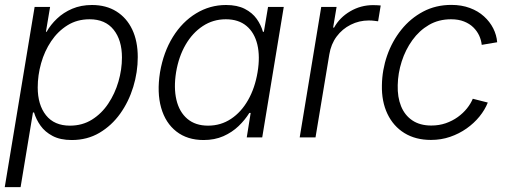

<svg xmlns="http://www.w3.org/2000/svg" viewBox="-21 -564 2088 788"><path d="M-1.5 204.1 121.1 -535.6H184.6L167.5 -433.6H170.4Q186.5 -462.4 212.9 -487.5Q239.3 -512.7 275.4 -528.1Q311.5 -543.5 356.4 -543.5Q414.6 -543.5 456.8 -517.1Q499 -490.7 521.7 -442.9Q544.4 -395 544.4 -329.6Q544.4 -268.1 525.9 -207.3Q507.3 -146.5 472.2 -97.4Q437 -48.3 387 -18.8Q336.9 10.7 273.4 10.7Q226.6 10.7 195.1 -5.9Q163.6 -22.5 145.3 -48.3Q127 -74.2 118.7 -102.5H114.3L63.5 204.1ZM266.1 -48.3Q316.9 -48.3 356.4 -73Q396 -97.7 423.3 -138.7Q450.7 -179.7 465.1 -229.2Q479.5 -278.8 479.5 -328.1Q479.5 -399.4 445.3 -442.1Q411.1 -484.9 346.7 -484.9Q295.4 -484.9 255.9 -460.2Q216.3 -435.5 189 -394.8Q161.6 -354 147.7 -304.4Q133.8 -254.9 133.8 -205.1Q133.8 -133.8 167.7 -91.1Q201.7 -48.3 266.1 -48.3Z M814.5 10.7Q748 10.7 703.1 -24.2Q658.2 -59.1 640.4 -121.6Q622.6 -184.1 635.7 -267.1Q649.9 -350.1 688.5 -412.4Q727.1 -474.6 783.7 -509Q840.3 -543.5 906.7 -543.5Q952.6 -543.5 983.6 -527.6Q1014.6 -511.7 1032.5 -486.6Q1050.3 -461.4 1058.1 -433.6H1062L1079.1 -535.6H1143.6L1055.2 0H991.7L1007.8 -100.6H1002.4Q984.9 -72.3 958.3 -46.6Q931.6 -21 895.8 -5.1Q859.9 10.7 814.5 10.7ZM833 -48.3Q885.3 -48.3 927.2 -76.2Q969.2 -104 997.3 -153.6Q1025.4 -203.1 1036.1 -267.6Q1046.9 -332 1035.2 -381.1Q1023.4 -430.2 990.7 -457.5Q958 -484.9 905.8 -484.9Q853.5 -484.9 811.3 -457Q769 -429.2 740.7 -380.4Q712.4 -331.5 701.7 -267.6Q691.4 -203.6 703.1 -154.1Q714.8 -104.5 747.8 -76.4Q780.8 -48.3 833 -48.3Z M1209 0 1297.4 -535.6H1360.4L1346.2 -450.7H1350.1Q1373 -492.2 1416.3 -517.6Q1459.5 -543 1510.3 -543Q1518.6 -543 1527.1 -542.5Q1535.6 -542 1541.5 -541.5L1530.8 -476.6Q1526.4 -477.1 1515.9 -478.5Q1505.4 -480 1492.7 -480Q1453.1 -480 1418.5 -462.6Q1383.8 -445.3 1360.6 -414.1Q1337.4 -382.8 1330.6 -340.8L1273.9 0Z M1747.6 10.3Q1684.6 10.3 1638.9 -17.8Q1593.3 -45.9 1569.1 -96.7Q1544.9 -147.5 1546.4 -214.4Q1547.4 -277.3 1567.9 -336.2Q1588.4 -395 1626 -441.9Q1663.6 -488.8 1715.6 -516.4Q1767.6 -543.9 1831.5 -543.9Q1873.5 -543.9 1907.5 -531.2Q1941.4 -518.6 1965.3 -496.8Q1989.3 -475.1 2003.2 -447.8Q2017.1 -420.4 2019.5 -390.6L1956.1 -379.9Q1954.1 -399.4 1945.6 -418Q1937 -436.5 1921.6 -451.7Q1906.2 -466.8 1883.5 -475.8Q1860.8 -484.9 1830.1 -484.9Q1779.3 -484.9 1739.5 -461.7Q1699.7 -438.5 1671.4 -399.2Q1643.1 -359.9 1627.7 -311.8Q1612.3 -263.7 1611.3 -214.4Q1609.9 -165.5 1625 -128.2Q1640.1 -90.8 1671.4 -69.8Q1702.6 -48.8 1749 -48.8Q1781.2 -48.8 1808.6 -58.3Q1835.9 -67.9 1857.9 -83.7Q1879.9 -99.6 1895.5 -119.1Q1911.1 -138.7 1919.4 -158.7L1981 -143.1Q1969.2 -113.3 1946.8 -85.7Q1924.3 -58.1 1893.8 -36.6Q1863.3 -15.1 1826.4 -2.4Q1789.6 10.3 1747.6 10.3Z"/></svg>

Font: Inter 20pt Light
Style: Italic
Weight: 300
Italic angle: -9.3988°
Version: Version 4.001;git-66647c0bb